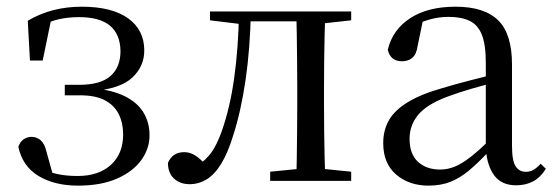

<svg xmlns="http://www.w3.org/2000/svg" viewBox="-20 -551 1693 585"><path d="M217.6 14.6Q146.2 14.6 97.3 -14.9Q48.4 -44.5 35.9 -103.6Q41.2 -119.3 52.2 -126.7Q63.2 -134 75.8 -134Q92.1 -134 104.1 -123.5Q116.1 -112.9 121.6 -88.9L144.1 -7.5L95.8 -42.1Q125.9 -26.9 153.6 -20.9Q181.3 -14.8 216.3 -14.8Q280.6 -14.8 317.9 -48.7Q355.2 -82.5 355.2 -141.5Q355.2 -176.1 341.8 -203.1Q328.4 -230.1 299.9 -245.3Q271.3 -260.6 224 -260.6H177.4V-292.6H221.6Q286.2 -292.6 316.7 -319.4Q347.3 -346.3 347.1 -396.1Q346.1 -446.9 315 -472.9Q283.9 -498.8 220.8 -498.8Q186.2 -498.8 156.4 -491.7Q126.6 -484.6 97 -466.1L137 -497.1L110.1 -366.5H71.3L64.6 -487.8Q102.3 -510 143.2 -520.3Q184.1 -530.6 229 -530.6Q320.5 -530.6 370 -495.4Q419.4 -460.1 419.6 -397.7Q419.9 -349.6 383.4 -314.9Q346.9 -280.3 260.8 -273.2L262.6 -282Q323 -276.8 361.1 -257.4Q399.2 -238.1 417.4 -207.8Q435.6 -177.5 435.6 -138.7Q435.6 -98 410.4 -63.1Q385.1 -28.2 336.5 -6.8Q288 14.6 217.6 14.6Z M557.7 10.2Q528.6 10.2 510.1 -7Q491.7 -24.2 491.7 -54.8Q498.7 -71.3 511.1 -79.3Q523.4 -87.4 541.3 -87.4Q559.3 -87.4 575.3 -77Q591.4 -66.6 609.6 -45.9V-35.9H581V-46.1Q606.7 -62.7 623.5 -85.7Q640.2 -108.6 654.9 -149.1Q680.7 -221.4 693.6 -313.7Q706.5 -406.1 708.3 -516H744.4Q742.2 -403.6 728.3 -308Q714.4 -212.4 690.6 -138.5Q674 -84.3 653.6 -51.4Q633.2 -18.6 609.2 -4.2Q585.3 10.2 557.7 10.2ZM619.8 -489.1V-516H723V-477.4H715.8ZM724.8 -486V-516H915.9V-486ZM803.2 0V-27.8L911.9 -38.6H944.3L1050 -27.8V0ZM882.7 0Q883.7 -24.4 884.2 -65.3Q884.7 -106.3 885.2 -150.3Q885.7 -194.3 885.7 -228.5V-288.3Q885.7 -321.7 885.2 -365.7Q884.7 -409.7 884.2 -450.7Q883.7 -491.8 882.7 -516H971.2Q970.2 -491.8 969.2 -450.7Q968.2 -409.7 967.7 -365.7Q967.2 -321.7 967.2 -288.3V-228.5Q967.2 -194.3 967.7 -150.3Q968.2 -106.3 969.2 -65.3Q970.2 -24.4 971.2 0ZM926.5 -477.4V-516H1050V-489.1L944.3 -477.4Z M1285.7 14.6Q1226.5 14.6 1187.1 -19.1Q1147.6 -52.8 1147.6 -115.1Q1147.6 -153.9 1164.8 -184.3Q1181.9 -214.6 1221.4 -239Q1260.9 -263.5 1326.9 -282.3Q1368.8 -294.9 1414.8 -306.7Q1460.8 -318.5 1500.8 -327.7V-303.3Q1460.8 -293.3 1419.7 -281.5Q1378.6 -269.7 1344.6 -257Q1281.3 -233.6 1254.6 -201.7Q1227.9 -169.7 1227.9 -128.2Q1227.9 -81.6 1253.5 -58Q1279.2 -34.4 1321.1 -34.4Q1343.6 -34.4 1365.6 -43.3Q1387.6 -52.2 1415.7 -74.2Q1443.7 -96.3 1481.8 -134.4L1490.5 -87.1H1466.9Q1435.7 -53.7 1408.5 -31.1Q1381.2 -8.4 1352.1 3.1Q1323 14.6 1285.7 14.6ZM1552.8 13.6Q1508.1 13.6 1485.8 -16.6Q1463.5 -46.7 1460.2 -99.7V-103.3V-359Q1460.2 -415 1448.1 -445.3Q1435.9 -475.6 1410.7 -487.6Q1385.6 -499.6 1346 -499.6Q1317.3 -499.6 1288.1 -491.4Q1258.9 -483.2 1225.7 -464.7L1269.2 -491.9L1252.8 -412.7Q1249.2 -386 1236.7 -375.2Q1224.1 -364.3 1205.4 -364.3Q1169.2 -364.3 1161.5 -399.7Q1176.4 -461 1230.1 -495.8Q1283.8 -530.6 1368.2 -530.6Q1455.5 -530.6 1497.8 -489.2Q1540 -447.8 1540 -354.6V-107.7Q1540 -60.8 1551.1 -44.2Q1562.1 -27.5 1582.4 -27.5Q1595 -27.5 1605 -33.2Q1615 -38.8 1627.4 -52.1L1643.1 -36.7Q1627.2 -10.7 1604.6 1.4Q1582 13.6 1552.8 13.6Z"/></svg>

Font: Noto Serif JP
Style: Regular
Weight: 200
Designer: Ryoko NISHIZUKA 西塚涼子 (kana & ideographs); Frank Grießhammer (Latin, Greek & Cyrillic); Wenlong ZHANG 张文龙 (bopomofo); San
Foundry: Adobe
Version: Version 2.001;hotconv 1.1.0;makeotfexe 2.6.0